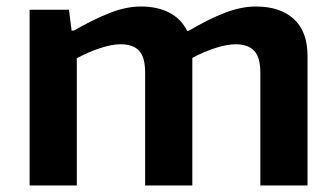

<svg xmlns="http://www.w3.org/2000/svg" viewBox="-20 -570 1032 590"><path d="M71 -540H192L200 -476H207Q268 -511 318 -530.5Q368 -550 413 -550Q464 -550 500.5 -531Q537 -512 555 -475H559Q622 -512 672 -531Q722 -550 766 -550Q841 -550 883 -511.5Q925 -473 925 -398V0H780V-347Q780 -394 761 -414Q742 -434 704 -434Q679 -434 643.5 -423Q608 -412 571 -392V0H426V-347Q426 -394 407.5 -414Q389 -434 350 -434Q324 -434 287.5 -422Q251 -410 216 -391V0H71Z"/></svg>

Font: Encode Sans Wide
Style: SemiBold
Weight: 600
Designer: Pablo Impallari, Andres Torresi
Foundry: Pablo Impallari, Andres Torresi
Version: Version 1.000; ttfautohint (v1.00) -l 8 -r 50 -G 200 -x 14 -